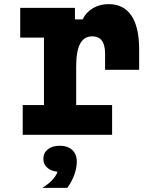

<svg xmlns="http://www.w3.org/2000/svg" viewBox="-20 -653 740 930"><path d="M78 -615H343V-559H380Q397 -594 430.5 -613.5Q464 -633 506 -633Q579 -633 616.5 -577.5Q654 -522 654 -414V-315H489V-393Q489 -477 427 -477Q387 -477 368 -441Q349 -405 349 -331V-144H523V0H90V-144H193V-471H78ZM269 179Q233 179 211.5 161.5Q190 144 190 116Q190 88 211.5 70.5Q233 53 269 53Q305 53 326.5 70.5Q348 88 348 116Q348 144 326.5 161.5Q305 179 269 179ZM185 257Q218 237 238 213.5Q258 190 260 170L269 53Q308 53 330 73.5Q352 94 352 130Q352 162 339 196Q326 230 306 257Z"/></svg>

Font: Martian Mono
Style: Bold
Weight: 700
Designer: Roman Shamin
Foundry: Evil Martians
Version: Version 1.000